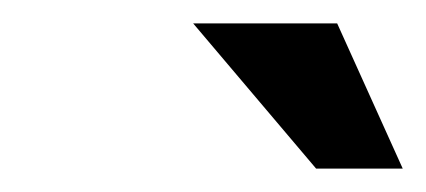

<svg xmlns="http://www.w3.org/2000/svg" viewBox="-20 -700 364 164"><path d="M324 -556 268 -680H145L250 -556Z"/></svg>

Font: LT Wave
Style: Italic
Weight: 400
Designer: Daniel Lyons
Version: Version 2.5 (Glyphs App)